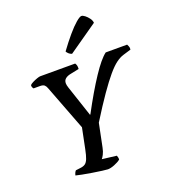

<svg xmlns="http://www.w3.org/2000/svg" viewBox="-170 -1099 1085 1222"><g transform="rotate(-20 372.5 -487.5)"><path d="M349 0Q340 0 311 -4Q282 -8 246.5 -13.5Q211 -19 181.5 -25Q152 -31 141 -34Q145 -53 155 -64L187 -68Q207 -70 219.5 -78.5Q232 -87 240.5 -108.5Q249 -130 257 -170L285 -308L168 -614Q163 -629 154 -637.5Q145 -646 124 -646H80Q77 -649 74 -655.5Q71 -662 72 -671Q78 -678 93 -685.5Q108 -693 123.5 -698.5Q139 -704 146 -704H383Q388 -697 390.5 -688Q393 -679 392 -664L334 -652Q312 -648 298 -637Q284 -626 284 -606Q284 -594 290 -576L360 -366H363Q434 -499 492.5 -587Q551 -675 590 -704H735Q738 -698 742 -689Q746 -680 744 -667L691 -651Q667 -644 640.5 -624.5Q614 -605 580.5 -565.5Q547 -526 502 -461.5Q457 -397 396 -299L364 -142Q359 -116 349.5 -98Q340 -80 334 -74L432 -62Q432 -59 435 -52Q438 -45 437 -34Q421 -21 394.5 -10.5Q368 0 349 0ZM386 -769Q374 -772 364.5 -781Q355 -790 352 -797Q390 -849 424.5 -889.5Q459 -930 485.5 -952.5Q512 -975 523 -975Q533 -975 546.5 -964.5Q560 -954 571.5 -938.5Q583 -923 584 -907Z"/></g></svg>

Font: Texturina SemiBold
Style: Italic
Weight: 600
Italic angle: -11°
Designer: Guillermo Torres Carreño
Foundry: Omnibus-Type
Version: Version 1.002; ttfautohint (v1.8.3)